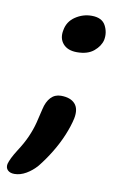

<svg xmlns="http://www.w3.org/2000/svg" viewBox="-111 -555 480 774"><g transform="rotate(10 129.0 -168.0)"><path d="M167 -354Q129 -354 110 -376Q91 -398 98 -432Q104 -468 134.5 -488.5Q165 -509 201 -509Q243 -509 258 -481Q273 -453 267 -422Q261 -396 236 -375Q211 -354 167 -354ZM4 173Q-14 173 -23.5 163.5Q-33 154 -30 138Q-27 127 -20 112.5Q-13 98 1 76Q22 44 35.5 13.5Q49 -17 56.5 -46.5Q64 -76 70 -103Q77 -135 93.5 -152.5Q110 -170 135 -170Q174 -170 192.5 -149.5Q211 -129 203 -89Q196 -57 180.5 -19.5Q165 18 142.5 55Q120 92 95 123Q76 145 52 159Q28 173 4 173Z"/></g></svg>

Font: Shantell Sans Light Medium
Style: Italic
Weight: 500
Italic angle: -11°
Version: Version 1.011;[c5ecc13dd]